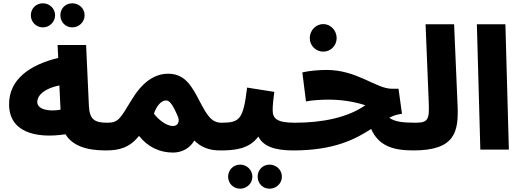

<svg xmlns="http://www.w3.org/2000/svg" viewBox="-20 -907 3165 1164"><path d="M418 -741C459 -741 493 -774 493 -814C493 -856 459 -887 418 -887C377 -887 346 -856 346 -814C346 -774 377 -741 418 -741ZM240 -741C280 -741 314 -774 314 -814C314 -856 280 -887 240 -887C199 -887 167 -856 167 -814C167 -774 199 -741 240 -741ZM621 5C687 5 721 -30 721 -81C721 -126 695 -163 631 -163C555 -163 523 -181 519 -264L502 -634H329L333 -556C158 -513 35 -425 35 -275C35 -108 193 -65 377 -93C419 -24 503 5 621 5ZM206 -288C206 -336 262 -374 340 -389L347 -242C268 -228 206 -247 206 -288Z M621 5C705 5 765 -12 823 -83C875 -17 947 18 1029 18C1086 18 1133 -11 1158 -55C1199 -15 1247 5 1313 5C1379 5 1413 -30 1413 -81C1413 -126 1387 -163 1323 -163C1261 -163 1235 -209 1190 -294C1143 -384 1102 -460 1000 -460C912 -460 839 -404 775 -297C709 -187 696 -163 631 -163ZM913 -218C929 -264 957 -298 986 -298C1005 -298 1023 -284 1059 -199C1069 -176 1063 -143 1028 -143C988 -143 938 -184 913 -218Z M1313 5C1401 5 1489 -2 1546 -79C1576 -22 1640 5 1758 5C1825 5 1858 -30 1858 -81C1858 -126 1832 -163 1768 -163C1658 -163 1633 -188 1633 -241C1633 -279 1640 -322 1643 -350L1478 -376C1455 -184 1434 -163 1323 -163ZM1614 237C1655 237 1689 205 1689 164C1689 123 1655 91 1614 91C1573 91 1542 123 1542 164C1542 205 1573 237 1614 237ZM1436 237C1476 237 1510 205 1510 164C1510 123 1476 91 1436 91C1395 91 1363 123 1363 164C1363 205 1395 237 1436 237Z M1940 -594C1985 -594 2021 -631 2021 -676C2021 -722 1985 -761 1940 -761C1894 -761 1858 -722 1858 -676C1858 -631 1894 -594 1940 -594ZM1758 5C2007 5 2135 -64 2230 -125C2274 -27 2355 5 2486 5C2553 5 2586 -30 2586 -81C2586 -126 2560 -163 2496 -163C2419 -163 2371 -170 2340 -193C2364 -206 2389 -214 2417 -217L2396 -369H2355C2261 -369 2145 -483 1960 -483C1916 -483 1853 -478 1813 -468L1835 -292C1871 -300 1937 -303 1970 -303C2056 -303 2128 -290 2195 -269C2089 -195 1937 -163 1768 -163Z M2486 5C2740 5 2761 -108 2754 -270L2733 -760H2560L2579 -292C2584 -180 2576 -163 2496 -163Z M2892 0H3065L3044 -760H2871Z"/></svg>

Font: Noto Sans Arabic UI Bk
Style: Regular
Weight: 900
Designer: Monotype Design Team, Nadine Chahine and Nizar Qandah
Foundry: Monotype Imaging Inc.
Version: Version 2.010